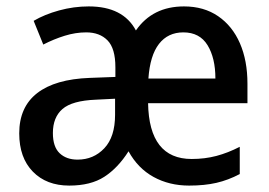

<svg xmlns="http://www.w3.org/2000/svg" viewBox="-20 -569 838 599"><path d="M554 -549Q616 -549 660.5 -518.5Q705 -488 728.5 -434Q752 -380 752 -308V-247H442Q445 -73 578 -73Q619 -73 655 -82.5Q691 -92 728 -111V-26Q692 -7 655 1.5Q618 10 570 10Q508 10 459 -17Q410 -44 381 -97Q348 -45 305.5 -17.5Q263 10 196 10Q125 10 82.5 -33.5Q40 -77 40 -153Q40 -235 96 -278.5Q152 -322 260 -326L340 -329V-359Q340 -418 315.5 -443Q291 -468 249 -468Q216 -468 182 -457.5Q148 -447 115 -430L85 -504Q119 -524 164.5 -536.5Q210 -549 257 -549Q364 -549 404 -474Q456 -549 554 -549ZM552 -468Q504 -468 476 -432Q448 -396 443 -324H652Q652 -388 627.5 -428Q603 -468 552 -468ZM279 -258Q205 -255 175 -229Q145 -203 145 -154Q145 -111 166 -91Q187 -71 222 -71Q272 -71 305.5 -106.5Q339 -142 339 -211V-261Z"/></svg>

Font: Noto Sans Lao UI SemCond Med
Style: Regular
Weight: 500
Width: 4
Designer: Monotype Design Team
Foundry: Monotype Imaging Inc.
Version: Version 2.000; ttfautohint (v1.8.4.7-5d5b)